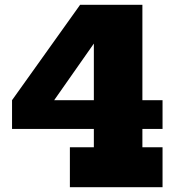

<svg xmlns="http://www.w3.org/2000/svg" viewBox="-20 -785 742 805"><path d="M577 -765V-167.5H661.5V0H273V-167.5H373.5V-682L316 -765ZM661.5 -365V-244.5H30.5V-365ZM316 -765 452.5 -715 163 -302 30.5 -365Z"/></svg>

Font: Hepta Slab ExtraBold
Style: Regular
Weight: 800
Designer: Michael LaGattuta
Foundry: Michael LaGattuta
Version: Version 1.102